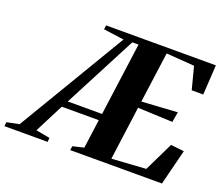

<svg xmlns="http://www.w3.org/2000/svg" viewBox="-220 -923 1274 1102"><g transform="rotate(20 417.5 -371.5)"><path d="M-98.5 0 -96.5 -25 -20.5 -40.5 373.5 -701 248.5 -718 252 -743H922.5L911.5 -561H841L805.5 -698L633.5 -710.5L591.5 -401.5L809.5 -415L798.5 -352.5L586 -361.5L542 -34.5L750.5 -48L837 -226L918 -217L863.5 0H303L307 -25L374.5 -41L398.5 -217.5H172.5L82 -40.5L167 -25L165.5 0ZM194.5 -257.5H404L464.5 -703H426.5Z"/></g></svg>

Font: Merriweather 120pt ExtraBold
Style: Italic
Weight: 800
Italic angle: -7.8°
Version: Version 2.101